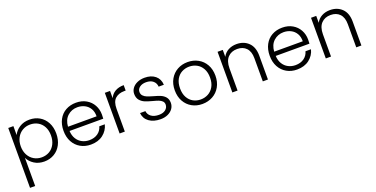

<svg xmlns="http://www.w3.org/2000/svg" viewBox="-23 -1361 4745 2423"><g transform="rotate(-20 2349.5 -149.0)"><path d="M149 -426Q175 -481 231.5 -517.5Q288 -554 366 -554Q440 -554 499.5 -519.5Q559 -485 592.5 -421.5Q626 -358 626 -274Q626 -190 592.5 -126Q559 -62 499.5 -27Q440 8 366 8Q289 8 232 -28.5Q175 -65 149 -120V258H80V-546H149ZM352 -493Q296 -493 249.5 -466Q203 -439 176 -389Q149 -339 149 -273Q149 -207 176 -157Q203 -107 249.5 -80Q296 -53 352 -53Q410 -53 456 -79.5Q502 -106 528.5 -156.5Q555 -207 555 -274Q555 -342 528.5 -391.5Q502 -441 456 -467Q410 -493 352 -493Z M1247 -246H794Q797 -184 824 -140Q851 -96 895 -73.5Q939 -51 991 -51Q1059 -51 1105.5 -84Q1152 -117 1167 -173H1241Q1221 -93 1155.5 -42.5Q1090 8 991 8Q914 8 853 -26.5Q792 -61 757.5 -124.5Q723 -188 723 -273Q723 -358 757 -422Q791 -486 852 -520Q913 -554 991 -554Q1069 -554 1127.5 -520Q1186 -486 1217.5 -428.5Q1249 -371 1249 -301Q1249 -265 1247 -246ZM1178 -303Q1179 -364 1153.5 -407Q1128 -450 1084 -472Q1040 -494 988 -494Q910 -494 855 -444Q800 -394 794 -303Z M1447 -449Q1470 -500 1517.5 -528Q1565 -556 1634 -556V-483H1615Q1539 -483 1493 -442Q1447 -401 1447 -305V0H1377V-546H1447Z M1707 -154H1779Q1784 -108 1822.5 -79.5Q1861 -51 1926 -51Q1983 -51 2015.5 -78Q2048 -105 2048 -145Q2048 -173 2030 -191Q2012 -209 1984.5 -219.5Q1957 -230 1910 -242Q1849 -258 1811 -274Q1773 -290 1746.5 -321.5Q1720 -353 1720 -406Q1720 -446 1744 -480Q1768 -514 1812 -534Q1856 -554 1912 -554Q2000 -554 2054 -509.5Q2108 -465 2112 -387H2042Q2039 -435 2004.5 -464.5Q1970 -494 1910 -494Q1857 -494 1824 -469Q1791 -444 1791 -407Q1791 -375 1810.5 -354.5Q1830 -334 1859 -322.5Q1888 -311 1937 -297Q1996 -281 2031 -266Q2066 -251 2091 -222Q2116 -193 2117 -145Q2117 -101 2093 -66.5Q2069 -32 2026 -12Q1983 8 1927 8Q1833 8 1773.5 -35.5Q1714 -79 1707 -154Z M2217 -273Q2217 -358 2253 -421.5Q2289 -485 2351 -519.5Q2413 -554 2490 -554Q2567 -554 2629.5 -519.5Q2692 -485 2727.5 -421.5Q2763 -358 2763 -273Q2763 -189 2727 -125Q2691 -61 2628 -26.5Q2565 8 2488 8Q2411 8 2349.5 -26.5Q2288 -61 2252.5 -124.5Q2217 -188 2217 -273ZM2691 -273Q2691 -345 2663 -394.5Q2635 -444 2589 -468.5Q2543 -493 2489 -493Q2435 -493 2389 -468.5Q2343 -444 2315.5 -394.5Q2288 -345 2288 -273Q2288 -201 2315.5 -151.5Q2343 -102 2388.5 -77.5Q2434 -53 2488 -53Q2542 -53 2588 -77.5Q2634 -102 2662.5 -151.5Q2691 -201 2691 -273Z M3369 -320V0H3300V-312Q3300 -401 3255.5 -448Q3211 -495 3134 -495Q3055 -495 3008 -445Q2961 -395 2961 -298V0H2891V-546H2961V-453Q2987 -503 3036 -529.5Q3085 -556 3147 -556Q3245 -556 3307 -495.5Q3369 -435 3369 -320Z M4016 -246H3563Q3566 -184 3593 -140Q3620 -96 3664 -73.5Q3708 -51 3760 -51Q3828 -51 3874.5 -84Q3921 -117 3936 -173H4010Q3990 -93 3924.5 -42.5Q3859 8 3760 8Q3683 8 3622 -26.5Q3561 -61 3526.5 -124.5Q3492 -188 3492 -273Q3492 -358 3526 -422Q3560 -486 3621 -520Q3682 -554 3760 -554Q3838 -554 3896.5 -520Q3955 -486 3986.5 -428.5Q4018 -371 4018 -301Q4018 -265 4016 -246ZM3947 -303Q3948 -364 3922.5 -407Q3897 -450 3853 -472Q3809 -494 3757 -494Q3679 -494 3624 -444Q3569 -394 3563 -303Z M4624 -320V0H4555V-312Q4555 -401 4510.5 -448Q4466 -495 4389 -495Q4310 -495 4263 -445Q4216 -395 4216 -298V0H4146V-546H4216V-453Q4242 -503 4291 -529.5Q4340 -556 4402 -556Q4500 -556 4562 -495.5Q4624 -435 4624 -320Z"/></g></svg>

Font: Poppins-Tabular Light
Style: Regular
Weight: 300
Designer: Ninad Kale (Devanagari), Jonny Pinhorn (Latin)
Foundry: Indian Type Foundry
Version: Version 4.004